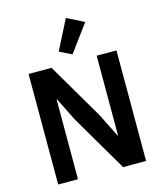

<svg xmlns="http://www.w3.org/2000/svg" viewBox="-138 -1070 994 1171"><g transform="rotate(-15 359.5 -484.5)"><path d="M492 0 282 -358 210 -503H207V-354V0H82V-698H227L437 -340L509 -195H512V-344V-698H637V0ZM498 -915 372 -744 295 -782 390 -969Z"/></g></svg>

Font: IBM Plex Sans SemiBold
Style: Regular
Weight: 600
Designer: Mike Abbink, Paul van der Laan, Pieter van Rosmalen
Foundry: Bold Monday
Version: Version 3.201